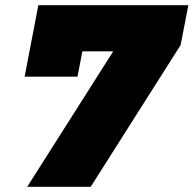

<svg xmlns="http://www.w3.org/2000/svg" viewBox="-20 -721 747 741"><path d="M128 -701H707L677 -547L330 0H85L417 -523H298L279 -425H75Z"/></svg>

Font: TypoPRO Montserrat
Style: Italic
Weight: 900
Italic angle: -11.3°
Designer: Julieta Ulanovsky
Foundry: Julieta Ulanovsky
Version: Version 6.001